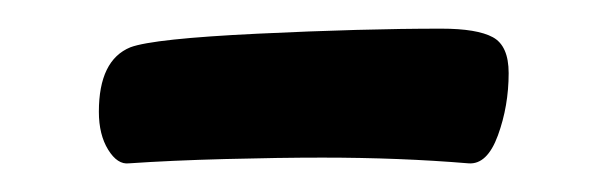

<svg xmlns="http://www.w3.org/2000/svg" viewBox="-20 -607 424 134"><path d="M49 -529Q49 -565 71 -574Q87 -580 160 -583.5Q233 -587 288 -587Q313 -587 324 -581Q335 -575 335 -556Q335 -533 327.5 -512.5Q320 -492 307 -493Q259 -497 205 -497Q175 -497 137 -496Q99 -495 70 -493Q62 -492 55.5 -502.5Q49 -513 49 -529Z"/></svg>

Font: AkayaTelivigala
Style: Regular
Weight: 400
Designer: Vaishnavi Murthy Yerkadithaya ( vaishnavimurthy@gmail.com ), Juan Luis Blanco Aristondo ( juan@blancoletters.com )
Version: Version 1.000